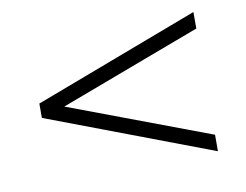

<svg xmlns="http://www.w3.org/2000/svg" viewBox="-53 -624 675 527"><g transform="rotate(-10 285.0 -360.0)"><path d="M55 -340V-380L515 -554V-508L121 -360L515 -212V-166Z"/></g></svg>

Font: Tap Sans
Style: Regular
Weight: 400
Designer: Tap Payments
Foundry: Tap Payments
Version: Version 1.001;Glyphs 3.1.2 (3151)